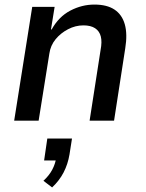

<svg xmlns="http://www.w3.org/2000/svg" viewBox="-20 -528 638 840"><path d="M42 0 121 -498H219L203 -399H206Q237 -455 287.5 -481.5Q338 -508 393 -508Q448 -508 481 -486Q514 -464 526 -421.5Q538 -379 528 -317L479 0H372L420 -309Q427 -345 421 -368.5Q415 -392 396 -404.5Q377 -417 345 -417Q310 -417 277.5 -400Q245 -383 223 -356Q201 -329 196 -294L149 0ZM208 292 170 263Q195 240 208.5 214.5Q222 189 226 162L240 174H173L187 78H295L284 148Q277 190 258.5 226Q240 262 208 292Z"/></svg>

Font: Nunito Sans 7pt SemiCondensed SemiBold
Style: Italic
Weight: 600
Width: 4
Italic angle: -9°
Designer: Vernon Adams
Foundry: Vernon Adams
Version: Version 3.101;gftools[0.9.27]